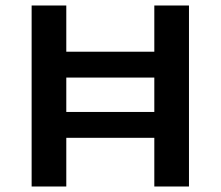

<svg xmlns="http://www.w3.org/2000/svg" viewBox="-20 -678 802 698"><path d="M541 0V-658H667V0ZM95 0V-658H221V0ZM134 -177V-271H628V-177ZM134 -396V-490H628V-396Z"/></svg>

Font: Ysabeau
Style: Bold
Weight: 700
Designer: Christian Thalmann (Catharsis Fonts)
Version: Version 2.000;gftools[0.9.27.dev2+g8671c4b]